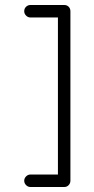

<svg xmlns="http://www.w3.org/2000/svg" viewBox="-20 -658 375 769"><path d="M102 91Q92 91 84.5 83.5Q77 76 77 66Q77 56 84.5 48.5Q92 41 102 41H212V-588H102Q92 -588 84.5 -595.5Q77 -603 77 -613Q77 -624 84.5 -631Q92 -638 102 -638H237Q248 -638 255 -631Q262 -624 262 -613V66Q262 76 255 83.5Q248 91 237 91Z"/></svg>

Font: Hubballi
Style: Regular
Weight: 400
Designer: Erin McLaughlin
Version: Version 1.000; ttfautohint (v1.8.3)